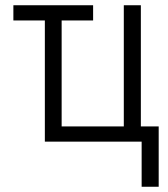

<svg xmlns="http://www.w3.org/2000/svg" viewBox="-20 -540 640 732"><path d="M520 172V0H151V-462H31V-520H335V-462H215V-58H452V-520H517V-58H585V172Z"/></svg>

Font: Iosevka Custom Light Extended
Style: Regular
Weight: 300
Width: 7
Monospace: yes
Designer: Belleve Invis
Foundry: Belleve Invis
Version: Version 11.2.4; ttfautohint (v1.8.4)